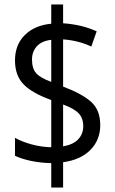

<svg xmlns="http://www.w3.org/2000/svg" viewBox="-20 -780 512 858"><path d="M209 -51Q161 -52 118.5 -61Q76 -70 47 -84V-164Q77 -147 120.5 -135Q164 -123 209 -122V-333Q123 -364 85 -403.5Q47 -443 47 -510Q47 -580 91 -623.5Q135 -667 209 -674V-760H262V-676Q305 -673 342 -664Q379 -655 412 -640L388 -572Q331 -599 262 -604V-393Q345 -362 386.5 -325.5Q428 -289 428 -221Q428 -155 384.5 -110.5Q341 -66 262 -55V58H209ZM209 -602Q166 -597 144.5 -573Q123 -549 123 -514Q123 -474 141.5 -453Q160 -432 209 -414ZM262 -126Q308 -134 330 -158Q352 -182 352 -216Q352 -252 331.5 -273.5Q311 -295 262 -313Z"/></svg>

Font: Noto Sans Myanmar Condensed
Style: Regular
Weight: 400
Width: 3
Designer: Monotype Design Team
Foundry: Monotype Imaging Inc.
Version: Version 2.107; ttfautohint (v1.8.4.7-5d5b)